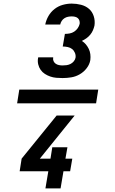

<svg xmlns="http://www.w3.org/2000/svg" viewBox="-20 -875 640 1065"><path d="M327 -442Q309 -442 292 -443.5Q275 -445 259 -450.5Q243 -456 229 -465Q215 -474 205.5 -487.5Q196 -501 192 -518Q188 -535 191 -552Q191 -553 191.5 -554.5Q192 -556 192 -557H275Q275 -556 275 -556Q275 -556 275 -555Q273 -545 277 -536Q281 -527 289 -521.5Q297 -516 307 -514Q317 -512 327 -512Q338 -512 349 -513.5Q360 -515 370.5 -520Q381 -525 389 -534.5Q397 -544 399 -555Q401 -569 395.5 -582Q390 -595 380 -603Q370 -611 356 -614Q342 -617 328 -617L340 -687Q353 -687 366.5 -689.5Q380 -692 391.5 -699.5Q403 -707 411 -718.5Q419 -730 422 -743Q423 -752 420.5 -760.5Q418 -769 411.5 -774.5Q405 -780 396 -782Q387 -784 378 -784Q368 -784 357.5 -782Q347 -780 337.5 -774Q328 -768 322 -758.5Q316 -749 314 -739H231Q236 -764 249 -786.5Q262 -809 282.5 -825Q303 -841 328 -848Q353 -855 378 -855Q404 -855 429.5 -848.5Q455 -842 473.5 -826Q492 -810 500 -785Q508 -760 504 -733Q501 -720 495.5 -707Q490 -694 480.5 -682.5Q471 -671 459 -662.5Q447 -654 434 -648Q447 -640 456.5 -628.5Q466 -617 472.5 -603.5Q479 -590 481 -574.5Q483 -559 481 -542Q477 -518 461 -497Q445 -476 422.5 -463Q400 -450 375.5 -446Q351 -442 327 -442ZM232 170 248 75H89L100 5L294 -234H394L201 5H260L270 -58H354L343 5H381L369 75H332L316 170ZM75 -302 87 -378H525L513 -302Z"/></svg>

Font: Iosevka Curly Extended
Style: Bold Italic
Weight: 700
Width: 7
Italic angle: -9°
Monospace: yes
Designer: Belleve Invis
Foundry: Belleve Invis
Version: Version 11.1.0; ttfautohint (v1.8.3)